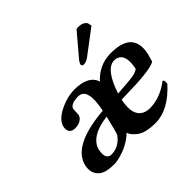

<svg xmlns="http://www.w3.org/2000/svg" viewBox="-161 -869 1073 1073"><g transform="rotate(-45 375.5 -333.0)"><path d="M562.5 -673.8Q569.3 -675.8 578.6 -675.8Q616.2 -675.3 630.4 -651.9L635.7 -628.9L492.7 -521Q470.7 -504.9 451.2 -504.9Q440.9 -504.9 438.5 -515.1Q438 -517.6 438.5 -519Q441.9 -531.7 451.7 -543ZM587.4 -401.9Q520 -400.4 472.2 -254.9Q585.9 -262.2 609.9 -269Q629.4 -274.9 639.2 -283.2Q658.7 -374.5 613.8 -396.5Q601.6 -401.9 587.4 -401.9ZM303.7 -92.8Q310.5 -103 335 -206.5Q335.4 -208.5 335.4 -209Q218.8 -194.8 183.6 -133.8Q177.2 -122.1 174.8 -110.8Q169.9 -86.4 171.4 -71.8Q177.2 -40.5 205.6 -40Q254.9 -40 291.5 -78.1Q298.3 -85.4 303.7 -92.8ZM539.1 -70.8Q605.5 -70.8 669.4 -109.9Q684.6 -119.1 696.3 -128.9Q709.5 -128.9 705.6 -102.1Q705.1 -99.6 704.6 -98.1Q606.9 9.3 504.9 9.8Q423.8 9.3 389.6 -18.1Q361.3 -41.5 355 -56.2Q352.5 -62 351.1 -66.9Q295.4 -12.2 207 6.3Q189.9 9.8 179.7 9.8Q113.3 9.3 86.4 -11.7Q49.8 -41 56.6 -91.3Q57.1 -95.7 58.1 -99.1Q84 -220.2 319.3 -245.6Q332 -247.1 343.8 -248Q375.5 -400.9 303.2 -401.9Q241.2 -400.9 233.9 -371.1Q233.4 -367.7 232.4 -335.4Q231.9 -331.1 231.9 -328.1Q226.6 -302.7 195.8 -291.5Q181.6 -287.1 166 -287.1Q127.9 -287.1 124 -321.3Q123.5 -330.1 125 -338.9Q135.3 -387.2 211.4 -420.4Q264.6 -443.8 314.5 -443.8Q408.2 -443.8 439 -394Q444.8 -384.3 447.3 -374Q508.3 -440.9 595.7 -443.8Q602.1 -443.8 607.4 -443.8Q777.3 -442.4 746.6 -294.9Q743.7 -281.7 737.8 -263.7Q733.9 -252.4 732.4 -246.1Q690.4 -221.7 512.7 -218.3Q504.4 -218.3 488.3 -217.8Q470.2 -217.3 461.9 -216.8Q438 -100.1 506.8 -76.2Q522 -70.8 539.1 -70.8Z"/></g></svg>

Font: Linux Libertine Slanted O
Style: Bold Slanted
Weight: 700
Designer: Philipp H. Poll
Foundry: Philipp H. Poll
Version: Version 5.0.0